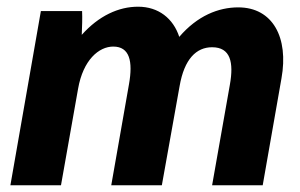

<svg xmlns="http://www.w3.org/2000/svg" viewBox="-20 -553 896 573"><path d="M11 0H162L213 -288C228 -374 275 -414 318 -414C367 -414 377 -370 365 -302L312 0H463L516 -296C530 -377 566 -412 613 -412C668 -412 678 -367 666 -300L613 0H764L820 -319C842 -441 794 -531 691 -531C632 -531 569 -506 515 -443C497 -498 453 -533 392 -533C334 -533 275 -506 224 -449C225 -474 226 -498 225 -520H102Z"/></svg>

Font: Fixel Text 20240404
Style: Bold Italic
Weight: 700
Width: 4
Italic angle: -10°
Designer: AlfaBravo + MacPaw
Foundry: Kyrylo Tkachov, Marchela Mozhyna, Serhii Makarenko, Maria Weinstein, Zakhar Kryvoshyya
Version: Version 1.211;Glyphs 3.2 (3225)